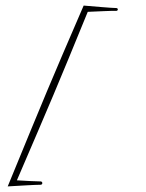

<svg xmlns="http://www.w3.org/2000/svg" viewBox="-20 -593 524 689"><path d="M7.7 75.9C45.6 73.9 104 70 126 70C129.3 70 131.9 67.3 131.9 64.1C131.9 60.8 129.3 58.1 126 58.1C109.1 58.1 74.3 56 40.6 54.1C162.9 -230.2 183.8 -278.6 294.9 -550.5C333.4 -552.1 377.9 -554.5 397.8 -554.1C400.5 -554.1 402.8 -556.3 402.8 -559.1C402.8 -561.8 400.6 -564 397.9 -564.1C375.7 -564.5 320.1 -569.8 280.2 -573C159.3 -293.6 137.7 -240.7 14.3 59.8Z"/></svg>

Font: Sinatra
Style: Regular
Weight: 400
Designer: Fahmi
Version: Version 0.1